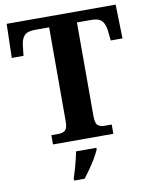

<svg xmlns="http://www.w3.org/2000/svg" viewBox="-99 -787 852 1081"><g transform="rotate(-10 326.5 -246.5)"><path d="M154 0V-53H196Q218 -53 232.5 -64Q247 -75 247 -118V-653H167Q122 -653 105 -634Q88 -615 84 -582L77 -520H10L15 -714H638L643 -520H576L569 -582Q565 -615 548 -634Q531 -653 486 -653H406V-118Q406 -75 420.5 -64Q435 -53 457 -53H499V0ZM236 208Q246 178 257.5 136Q269 94 275 61H391V71Q382 92 366 119Q350 146 331.5 172.5Q313 199 296 221H236Z"/></g></svg>

Font: Noto Serif Vithkuqi
Style: Regular
Weight: 400
Version: Version 1.005